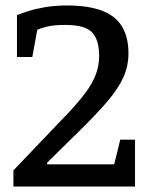

<svg xmlns="http://www.w3.org/2000/svg" viewBox="-20 -681 534 701"><path d="M29 0V-59L222 -261Q264 -305 290 -339.5Q316 -374 329 -407Q342 -440 342 -477Q342 -535 316.5 -562.5Q291 -590 219 -590Q177 -590 152.5 -584Q128 -578 116 -572L98 -473H42V-626Q57 -632 83.5 -640.5Q110 -649 146 -655Q182 -661 224 -661Q301 -661 351 -642.5Q401 -624 425 -585Q449 -546 449 -486Q449 -440 430.5 -399Q412 -358 373.5 -312.5Q335 -267 274 -207L152 -87V-81H397L419 -171H473V0Z"/></svg>

Font: Faustina Light Medium
Style: Regular
Weight: 500
Version: Version 1.200